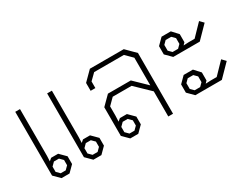

<svg xmlns="http://www.w3.org/2000/svg" viewBox="-61 -944 1706 1330"><g transform="rotate(-30 792.5 -279.0)"><path d="M90 -48V-558H128V-183L126 -141L146 -158H202L250 -110V-48L202 0H138ZM345 -48V-558H383V-183L381 -141L401 -158H457L505 -110V-48L457 0H393ZM190 -32 216 -58V-100L190 -126H150L124 -100V-58L150 -32ZM445 -32 471 -58V-100L445 -126H405L379 -100V-58L405 -32Z M640 -48V-277L709 -346H892L992 -249V-470L939 -523H701L653 -476V-423H615V-486L687 -558H958L1030 -486V0H992V-201L878 -311H727L678 -262V-189L676 -141L696 -158H752L800 -110V-48L752 0H688ZM740 -32 766 -58V-100L740 -126H700L674 -100V-58L700 -32Z M1180 -388V-454L1228 -502H1302L1346 -454V-390L1330 -373L1372 -375H1419L1507 -466L1535 -437L1440 -340H1228ZM1285 -372 1310 -397V-443L1285 -468H1241L1216 -443V-397L1241 -372ZM1180 -82V-148L1228 -196H1302L1346 -148V-84L1330 -67L1372 -69H1419L1507 -160L1535 -131L1440 -34H1228ZM1285 -66 1310 -91V-137L1285 -162H1241L1216 -137V-91L1241 -66Z"/></g></svg>

Font: Chakra Petch ExtraLight
Style: Regular
Weight: 275
Designer: Katatrad Aksorn Co.,Ltd.
Foundry: Cadson Demak Co.,Ltd.
Version: Version 1.000; ttfautohint (v1.6)